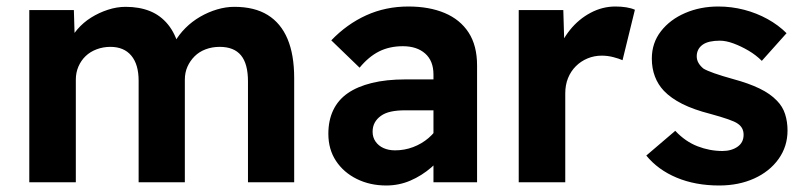

<svg xmlns="http://www.w3.org/2000/svg" viewBox="-20 -560 2471 590"><path d="M70 0V-529H207L210 -428L189 -422Q199 -448 217.5 -469.5Q236 -491 260 -506Q284 -521 311.5 -530Q339 -539 366 -539Q408 -539 440.5 -526Q473 -513 496 -485Q519 -457 531 -412L510 -416L517 -431Q530 -454 550 -474Q570 -494 595 -508.5Q620 -523 647 -531Q674 -539 700 -539Q762 -539 802.5 -514Q843 -489 863.5 -440.5Q884 -392 884 -320V0H742V-310Q742 -364 720.5 -390Q699 -416 655 -416Q632 -416 612 -408.5Q592 -401 578 -387Q564 -373 556 -355Q548 -337 548 -315V0H406V-312Q406 -362 383.5 -389Q361 -416 319 -416Q297 -416 277 -408.5Q257 -401 243 -387.5Q229 -374 221 -355.5Q213 -337 213 -315V0Z M1312 0V-331Q1312 -373 1286.5 -395.5Q1261 -418 1218 -418Q1177 -418 1145 -402Q1113 -386 1085 -352L998 -436Q1046 -486 1105.5 -513Q1165 -540 1235 -540Q1299 -540 1346.5 -520Q1394 -500 1420 -460Q1446 -420 1446 -359V0ZM1167 10Q1117 10 1076.5 -10Q1036 -30 1012.5 -65.5Q989 -101 989 -149Q989 -190 1004 -221.5Q1019 -253 1048.5 -273.5Q1078 -294 1122.5 -305Q1167 -316 1226 -316H1382L1373 -221H1224Q1200 -221 1181.5 -217Q1163 -213 1150.5 -204Q1138 -195 1131.5 -183Q1125 -171 1125 -155Q1125 -138 1134 -125Q1143 -112 1158.5 -105Q1174 -98 1194 -98Q1223 -98 1249.5 -108Q1276 -118 1297 -136Q1318 -154 1330 -177L1357 -106Q1336 -72 1306 -46Q1276 -20 1241 -5Q1206 10 1167 10Z M1574 0V-529H1711L1716 -359L1692 -395Q1705 -435 1731.5 -468Q1758 -501 1794.5 -520.5Q1831 -540 1871 -540Q1889 -540 1904.5 -537.5Q1920 -535 1931 -530L1893 -375Q1882 -380 1864.5 -384.5Q1847 -389 1829 -389Q1806 -389 1785.5 -380.5Q1765 -372 1749.5 -356.5Q1734 -341 1725.5 -320Q1717 -299 1717 -273V0Z M2190 10Q2117 10 2059.5 -14Q2002 -38 1966 -82L2055 -158Q2086 -125 2123.5 -110.5Q2161 -96 2200 -96Q2214 -96 2226 -99.5Q2238 -103 2247 -109.5Q2256 -116 2260.5 -125Q2265 -134 2265 -146Q2265 -168 2247 -180Q2239 -186 2217.5 -193.5Q2196 -201 2163 -210Q2112 -223 2077 -240.5Q2042 -258 2020 -281Q2002 -300 1992.5 -325Q1983 -350 1983 -380Q1983 -428 2011 -464Q2039 -500 2085.5 -520Q2132 -540 2187 -540Q2228 -540 2266.5 -530Q2305 -520 2338.5 -501.5Q2372 -483 2397 -458L2321 -373Q2303 -391 2280 -404.5Q2257 -418 2234 -426.5Q2211 -435 2192 -435Q2175 -435 2161.5 -432Q2148 -429 2139 -422.5Q2130 -416 2125.5 -407Q2121 -398 2121 -387Q2121 -376 2126.5 -366.5Q2132 -357 2142 -349Q2152 -343 2174.5 -335Q2197 -327 2233 -317Q2281 -304 2314 -288Q2347 -272 2367 -251Q2385 -233 2392.5 -209.5Q2400 -186 2400 -159Q2400 -110 2372.5 -71.5Q2345 -33 2297.5 -11.5Q2250 10 2190 10Z"/></svg>

Font: Readex Pro SemiBold
Style: Regular
Weight: 600
Designer: Bonnie Shaver-Troup, Thomas Jockin
Foundry: Lexend
Version: Version 1.204